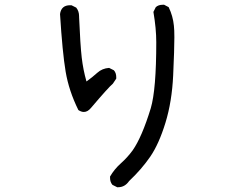

<svg xmlns="http://www.w3.org/2000/svg" viewBox="-20 -739 1040 806"><path d="M476 47H472L452 37Q442 25 442 8V2Q460 -29 487.5 -53.5Q515 -78 537 -108Q576 -164 613 -285Q636 -363 636 -562Q636 -619 624 -689L634 -709Q645 -719 663 -719H669L688 -709Q706 -672 710 -631Q712 -614 712 -582Q712 -534 707 -423.5Q702 -313 674.5 -223.5Q647 -134 610.5 -81Q574 -28 522 21Q504 47 476 47ZM332 -269Q321 -269 309 -277Q269 -358 255.5 -438.5Q242 -519 232 -680Q237 -717 274 -717H280L300 -707Q312 -692 312 -671V-668Q317 -550 323 -498Q329 -446 343 -397Q368 -415 388.5 -433.5Q409 -452 438 -454L458 -444Q468 -433 468 -415V-409L454 -388Q435 -372 362 -286Q348 -269 332 -269Z"/></svg>

Font: Xiaolai Mono SC
Style: Regular
Weight: 400
Monospace: yes
Designer: LXGW / Nozomi Seto
Version: Version 3.113;September 30, 2024